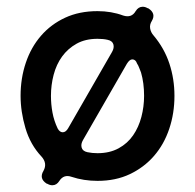

<svg xmlns="http://www.w3.org/2000/svg" viewBox="-20 -525 578 569"><path d="M269 11Q228 11 192 -1Q169 -9 156 11Q148 24 135 24Q128 24 121 20L118 19Q95 4 109 -19Q121 -41 103 -61Q70 -96 55.5 -145Q41 -194 41 -241Q41 -293 56.5 -339Q72 -385 101.5 -419Q131 -453 173 -472.5Q215 -492 269 -492Q310 -492 345 -479Q370 -471 382 -492Q390 -505 403 -505Q410 -505 417 -501L420 -500Q443 -485 430 -463Q423 -452 425 -440.5Q427 -429 435 -420Q467 -382 482 -336.5Q497 -291 497 -241Q497 -189 481.5 -143Q466 -97 436.5 -63Q407 -29 365 -9Q323 11 269 11ZM182 -145 312 -371Q319 -383 316 -393.5Q313 -404 299 -407Q286 -410 269 -410Q233 -410 207 -395.5Q181 -381 164 -357.5Q147 -334 139 -303.5Q131 -273 131 -241Q131 -216 135.5 -191.5Q140 -167 151 -144Q157 -133 166 -133Q175 -133 182 -145ZM269 -71Q305 -71 331.5 -85.5Q358 -100 374.5 -124Q391 -148 399 -178.5Q407 -209 407 -241Q407 -279 398 -310Q395 -317 392.5 -324Q390 -331 386 -337Q382 -349 372 -349Q364 -349 356 -336L226 -110Q219 -98 222 -87.5Q225 -77 239 -74Q253 -71 269 -71Z"/></svg>

Font: Higure Gothic Medium
Style: Regular
Weight: 500
Designer: Yoshimichi Ohira
Foundry: Positype
Version: Version 1.000